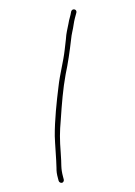

<svg xmlns="http://www.w3.org/2000/svg" viewBox="-111 -708 587 835"><g transform="rotate(-15 182.5 -290.0)"><path d="M73 56V45C73 1 81 -7 90 -58C101 -117 109 -147 128 -199C150 -264 172 -326 199 -383C222 -428 242 -475 261 -523C270 -548 280 -562 289 -584C296 -601 306 -617 314 -631C321 -645 301 -655 293 -641C286 -624 276 -612 268 -593C258 -572 248 -556 240 -531C232 -511 232 -510 223 -488C203 -437 175 -391 155 -339C131 -280 101 -202 84 -136C77 -107 63 -30 56 -3C51 16 50 24 50 45V56C50 62 56 68 62 68C68 68 73 62 73 56Z"/></g></svg>

Font: Electronic
Style: ExLt
Weight: 200
Version: Version 1.011